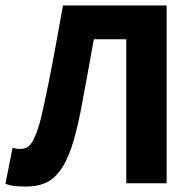

<svg xmlns="http://www.w3.org/2000/svg" viewBox="-30 -672 707 704"><path d="M66 12Q40 12 23 10Q6 8 -10 2L16 -130Q23 -128 29.5 -127Q36 -126 44 -126Q56 -126 67 -130.5Q78 -135 88 -151.5Q98 -168 108.5 -198.5Q119 -229 130 -282Q150 -373 167 -465Q184 -557 201 -652H581V0H433V-528H314Q302 -459 290 -395Q278 -331 266 -266Q250 -184 231.5 -130Q213 -76 189 -44.5Q165 -13 135 -0.5Q105 12 66 12Z"/></svg>

Font: Font
Style: ¶
Weight: 700
Designer: Paul D. Hunt
Foundry: Adobe Systems Incorporated
Version: Version 3.000